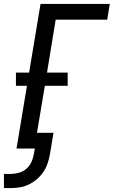

<svg xmlns="http://www.w3.org/2000/svg" viewBox="-47 -755 578 976"><path d="M-27 201V129H9Q29 129 50 123Q71 117 87.5 102.5Q104 88 113 68Q122 48 125 28L130 0H37L90 -319H34V-386H101L159 -735H511L498 -655H236L192 -386H297V-319H181L141 -80H225L207 28Q203 51 195.5 74Q188 97 174.5 117.5Q161 138 142 154.5Q123 171 101 182Q79 193 55.5 197Q32 201 9 201Z"/></svg>

Font: Iosevka SS04 Medium
Style: Italic
Weight: 500
Italic angle: -9°
Monospace: yes
Designer: Belleve Invis
Foundry: Belleve Invis
Version: Version 19.0.0; ttfautohint (v1.8.4)